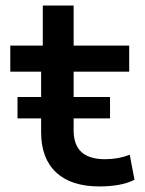

<svg xmlns="http://www.w3.org/2000/svg" viewBox="-20 -662 522 691"><path d="M338 9Q236 9 182 -41.5Q128 -92 128 -186V-404H17V-498H134V-642H245V-498H445V-404H245V-193Q245 -140 273.5 -114.5Q302 -89 358 -89Q382 -89 404 -93Q426 -97 447 -105L464 -15Q438 -2 406 3.5Q374 9 338 9ZM43 -236V-313H376V-236Z"/></svg>

Font: Nunito Sans 7pt SemiExpanded SemiBold
Style: Regular
Weight: 600
Width: 6
Designer: Vernon Adams
Foundry: Vernon Adams
Version: Version 3.101;gftools[0.9.27]